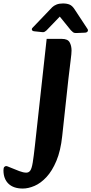

<svg xmlns="http://www.w3.org/2000/svg" viewBox="-151 -921 529 1111"><path d="M-19 170Q-73 170 -102 142Q-131 114 -131 64Q-131 49 -125.5 44.5Q-120 40 -116 40Q-111 40 -105.5 42.5Q-100 45 -87 50Q-63 60 -39.5 69Q-16 78 1 78Q16 78 24.5 65.5Q33 53 38.5 19Q44 -15 51 -78L119 -696H207Q241 -696 252 -676Q263 -656 263 -629Q263 -611 258 -574Q253 -537 245 -466L209 -134Q200 -49 175.5 9.5Q151 68 118 103.5Q85 139 49 154.5Q13 170 -19 170ZM38 -761Q31 -754 34 -747.5Q37 -741 47 -740L94 -735Q102 -734 108 -737.5Q114 -741 118 -745L195 -825L259 -746Q264 -741 271 -735Q278 -729 293 -730L341 -732Q353 -733 356.5 -740Q360 -747 355 -754L280 -868Q267 -888 251.5 -894.5Q236 -901 213 -901Q191 -901 175.5 -894.5Q160 -888 151 -879Z"/></svg>

Font: Alkatra SemiBold
Style: Regular
Weight: 600
Designer: Suman Bhandary
Version: Version 1.100;gftools[0.9.22]